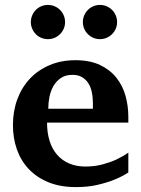

<svg xmlns="http://www.w3.org/2000/svg" viewBox="-20 -743 569 775"><path d="M355 -326.2Q355 -350.1 350.6 -371.1Q346.2 -392.1 336.2 -407.5Q326.2 -422.9 310.5 -431.9Q294.9 -440.9 272.9 -440.9Q245.1 -440.9 226.3 -428.5Q207.5 -416 196 -396.2Q184.6 -376.5 179.7 -352.1Q174.8 -327.6 174.8 -304.2H355ZM498 -46.9Q472.2 -29.8 439.9 -17.1Q412.1 -5.9 373.5 3.2Q335 12.2 287.1 12.2Q223.1 12.2 175.5 -7.3Q127.9 -26.9 95.9 -60.8Q64 -94.7 48.1 -140.1Q32.2 -185.5 32.2 -237.8Q32.2 -294.4 50 -342.5Q67.9 -390.6 100.8 -425.5Q133.8 -460.4 180.4 -480.2Q227.1 -500 284.2 -500Q342.8 -500 383.5 -480.7Q424.3 -461.4 449.7 -429.4Q475.1 -397.5 486.6 -356.4Q498 -315.4 498 -272V-248H169.9Q169.9 -207 180.2 -174.3Q190.4 -141.6 210.2 -118.7Q230 -95.7 258.8 -83.3Q287.6 -70.8 324.2 -70.8Q362.3 -70.8 393.8 -79.3Q425.3 -87.9 448.7 -98.6Q475.6 -111.3 498 -127ZM242.7 -653.8Q242.7 -639.6 237.3 -627.2Q231.9 -614.7 222.4 -605.2Q212.9 -595.7 200.2 -590.3Q187.5 -585 173.3 -585Q159.2 -585 146.5 -590.3Q133.8 -595.7 124.5 -605.2Q115.2 -614.7 109.9 -627.2Q104.5 -639.6 104.5 -653.8Q104.5 -668 109.9 -680.7Q115.2 -693.4 124.5 -702.9Q133.8 -712.4 146.5 -717.8Q159.2 -723.1 173.3 -723.1Q187.5 -723.1 200.2 -717.8Q212.9 -712.4 222.4 -702.9Q231.9 -693.4 237.3 -680.7Q242.7 -668 242.7 -653.8ZM452.6 -653.8Q452.6 -639.6 447.3 -627.2Q441.9 -614.7 432.4 -605.2Q422.9 -595.7 410.2 -590.3Q397.5 -585 383.3 -585Q369.1 -585 356.7 -590.3Q344.2 -595.7 334.7 -605.2Q325.2 -614.7 319.8 -627.2Q314.5 -639.6 314.5 -653.8Q314.5 -668 319.8 -680.7Q325.2 -693.4 334.7 -702.9Q344.2 -712.4 356.7 -717.8Q369.1 -723.1 383.3 -723.1Q397.5 -723.1 410.2 -717.8Q422.9 -712.4 432.4 -702.9Q441.9 -693.4 447.3 -680.7Q452.6 -668 452.6 -653.8Z"/></svg>

Font: Charis SIL Viet
Style: Bold
Weight: 700
Foundry: SIL International
Version: Version 5.000